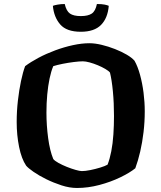

<svg xmlns="http://www.w3.org/2000/svg" viewBox="-20 -935 803 955"><path d="M363 0Q326 0 286 -13Q246 -26 209.5 -44Q173 -62 146.5 -80.5Q120 -99 110 -111Q87 -145 75 -204Q63 -263 63 -328Q63 -382 69 -434.5Q75 -487 84.5 -532Q94 -577 105 -606Q133 -627 171.5 -647.5Q210 -668 254.5 -684.5Q299 -701 343 -710.5Q387 -720 425 -720Q452 -720 485.5 -712Q519 -704 552 -691Q585 -678 610.5 -663Q636 -648 649 -633Q665 -605 676.5 -563Q688 -521 694 -474Q700 -427 700 -381Q700 -329 694 -278Q688 -227 677.5 -181.5Q667 -136 653 -98Q626 -76 578.5 -53Q531 -30 474.5 -15Q418 0 363 0ZM387 -84Q404 -84 429 -89Q454 -94 478.5 -101.5Q503 -109 515 -116Q526 -144 533.5 -182.5Q541 -221 544 -266.5Q547 -312 547 -358Q547 -423 541.5 -480.5Q536 -538 527 -574Q521 -582 504 -592Q487 -602 466.5 -610.5Q446 -619 426 -624.5Q406 -630 392 -630Q375 -630 347 -626.5Q319 -623 291.5 -617.5Q264 -612 245 -606Q234 -580 226.5 -544Q219 -508 215 -465Q211 -422 211 -375Q211 -311 219.5 -248Q228 -185 245 -144Q252 -135 271 -124.5Q290 -114 312.5 -105Q335 -96 356 -90Q377 -84 387 -84ZM382 -777Q311 -777 279.5 -813.5Q248 -850 243 -906Q250 -909 266.5 -912Q283 -915 302 -915Q310 -880 328 -867.5Q346 -855 382 -855Q418 -855 436.5 -867.5Q455 -880 462 -915Q487 -915 501 -912Q515 -909 521 -906Q516 -845 482.5 -811Q449 -777 382 -777Z"/></svg>

Font: Texturina 12pt
Style: Bold
Weight: 700
Designer: Guillermo Torres Carreño
Foundry: Omnibus-Type
Version: Version 1.002